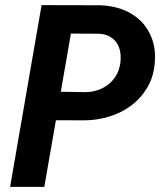

<svg xmlns="http://www.w3.org/2000/svg" viewBox="-20 -731 627 751"><path d="M198.7 -260.7 153.3 0H19.5L142.6 -710.9L371.6 -710.4Q420.9 -709 461.9 -692.9Q502.9 -676.8 532 -647.5Q561 -618.2 575.4 -577.1Q589.8 -536.1 585.4 -485.4Q581.1 -430.7 556.4 -388.9Q531.7 -347.2 493.7 -318.6Q455.6 -290 407.5 -275.1Q359.4 -260.3 308.1 -260.3ZM217.8 -372.1 315.4 -370.6Q341.3 -371.1 364.3 -379.2Q387.2 -387.2 405.3 -401.9Q423.3 -416.5 435.3 -437.5Q447.3 -458.5 450.7 -484.9Q453.6 -507.8 450.2 -528.1Q446.8 -548.3 436.3 -563.7Q425.8 -579.1 408.2 -588.6Q390.6 -598.1 366.2 -599.1L257.3 -599.6Z"/></svg>

Font: TypoPRO Roboto Mono
Style: Bold Italic
Weight: 700
Designer: Google
Version: Version 2.000986; 2015; ttfautohint (v1.3)